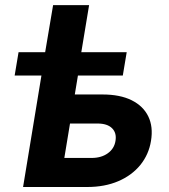

<svg xmlns="http://www.w3.org/2000/svg" viewBox="-20 -748 675 768"><path d="M38.6 -445.8 54.2 -539.1H486.8L471.2 -445.8ZM160.6 -539.1 192.4 -727.5H336.4L305.2 -539.1ZM228.5 -370.1H389.6Q460.4 -370.1 506.8 -346.9Q553.2 -323.7 573.2 -282.2Q593.3 -240.7 584 -184.6Q575.2 -129.9 541.3 -88.1Q507.3 -46.4 453.1 -23.2Q398.9 0 328.6 0H72.3L161.1 -539.1H307.1L237.3 -116.2H346.2Q385.3 -116.2 411.1 -134.8Q437 -153.3 441.9 -184.1Q447.3 -216.3 428.2 -235.1Q409.2 -253.9 370.1 -253.9H209Z"/></svg>

Font: Inter 18pt
Style: Bold Italic
Weight: 700
Italic angle: -9.3988°
Designer: Rasmus Andersson
Foundry: rsms
Version: Version 4.001;git-66647c0bb